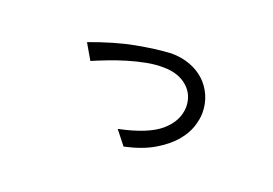

<svg xmlns="http://www.w3.org/2000/svg" viewBox="-70 -514 1139 800"><g transform="rotate(20 500.0 -113.5)"><path d="M268 -185 228 -254Q336 -294 420.5 -310Q505 -326 575 -330Q620 -330 658 -316Q696 -302 723 -277Q750 -252 765.5 -217Q781 -182 781 -141Q781 -113 769.5 -78Q758 -43 728.5 -8.5Q699 26 648.5 56Q598 86 520 103L472 42Q598 16 652.5 -31Q707 -78 709 -140Q709 -196 669 -230Q629 -264 565 -264Q531 -265 491 -257.5Q451 -250 411 -238Q371 -226 333.5 -211.5Q296 -197 268 -185Z"/></g></svg>

Font: D2Coding
Style: Regular
Weight: 400
Monospace: yes
Designer: Yong-Rak Park; Jeong-Hwan Yoon; Sang-Min Lee;
Foundry: NHN Corporation
Version: Version 1.3.2; Build 20180524